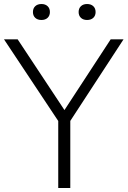

<svg xmlns="http://www.w3.org/2000/svg" viewBox="-33 -936 635 956"><path d="M257 0V-358.5L271 -312.5L-13 -740H55L299.5 -370.5H276.5L518 -740H582L303 -312.5L317 -358V0ZM400.5 -836.5Q381.5 -836.5 370 -847.2Q358.5 -858 358.5 -876Q358.5 -894.5 370 -905.2Q381.5 -916 400.5 -916Q420 -916 431.5 -905.2Q443 -894.5 443 -876Q443 -858 431.5 -847.2Q420 -836.5 400.5 -836.5ZM173.5 -836.5Q154 -836.5 142.5 -847.2Q131 -858 131 -876Q131 -894.5 142.5 -905.2Q154 -916 173.5 -916Q192.5 -916 204 -905.2Q215.5 -894.5 215.5 -876Q215.5 -858 204 -847.2Q192.5 -836.5 173.5 -836.5Z"/></svg>

Font: Encode Sans SC Light
Style: Regular
Weight: 300
Version: Version 3.002